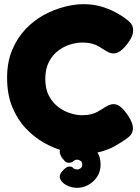

<svg xmlns="http://www.w3.org/2000/svg" viewBox="-20 -718 671 920"><path d="M376 19Q337 19 289 6.5Q241 -6 192.5 -33Q144 -60 103.5 -103Q63 -146 38.5 -206Q14 -266 14 -345Q14 -421 38.5 -479Q63 -537 103 -579Q143 -621 191.5 -647Q240 -673 289 -685.5Q338 -698 379 -698Q430 -698 469 -685.5Q508 -673 532.5 -659.5Q557 -646 563 -642Q583 -629 600.5 -613.5Q618 -598 618 -572Q618 -559 612.5 -545Q607 -531 596 -516Q576 -488 558.5 -475Q541 -462 524 -462Q511 -462 499 -468Q487 -474 470 -485Q463 -490 452 -496.5Q441 -503 422 -508.5Q403 -514 372 -514Q346 -514 315.5 -504.5Q285 -495 258 -474.5Q231 -454 214 -420.5Q197 -387 197 -340Q197 -292 214.5 -259Q232 -226 259 -205.5Q286 -185 316.5 -175.5Q347 -166 372 -166Q398 -166 416 -170.5Q434 -175 448.5 -183Q463 -191 475 -199Q486 -207 499 -213Q512 -219 525 -219Q542 -219 559 -205Q576 -191 595 -162Q606 -145 611.5 -130.5Q617 -116 617 -104Q617 -79 599.5 -64Q582 -49 562 -37Q555 -33 532 -19Q509 -5 470 7Q431 19 376 19ZM349 182Q320 182 295 167.5Q270 153 266 131Q266 116 277 104Q288 91 296 85.5Q304 80 312 80Q325 80 331 87Q337 94 351 94Q356 94 365 89Q374 84 374 71Q374 57 365 52Q356 47 350 47Q340 47 331.5 54.5Q323 62 310 62Q298 62 289.5 53Q281 44 276 37Q272 29 269 22.5Q266 16 266 10Q266 -5 279.5 -16.5Q293 -28 312.5 -34Q332 -40 350 -40Q373 -40 399 -28Q425 -16 443.5 8Q462 32 462 70Q462 103 446 128Q430 153 404 167.5Q378 182 349 182Z"/></svg>

Font: Fredoka Light
Style: Bold
Weight: 700
Version: Version 2.001